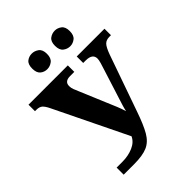

<svg xmlns="http://www.w3.org/2000/svg" viewBox="-257 -1047 1174 1174"><g transform="rotate(-45 329.5 -460.5)"><path d="M434 -786Q457 -786 477 -801.5Q497 -817 497 -854Q497 -891 477 -906Q457 -921 434 -921Q409 -921 389 -906Q369 -891 369 -854Q369 -817 389 -801.5Q409 -786 434 -786ZM235 -786Q259 -786 279.5 -801.5Q300 -817 300 -854Q300 -891 279.5 -906Q259 -921 235 -921Q210 -921 191 -906Q172 -891 172 -854Q172 -817 191 -801.5Q210 -786 235 -786ZM109 0H199Q273 0 314.5 -18Q356 -36 383 -82.5Q410 -129 440 -216L568 -580Q585 -627 600.5 -642.5Q616 -658 643 -658H657V-714H417V-658H438Q498 -658 498 -615Q498 -603 492 -582Q486 -561 477 -534L418 -348Q410 -323 404 -303.5Q398 -284 394 -264Q385 -294 373 -323Q361 -352 346 -387L275 -556Q268 -573 262 -587.5Q256 -602 256 -619Q256 -658 304 -658H340V-714H0V-658H11Q38 -658 51.5 -646Q65 -634 79 -605L309 -132Q293 -97 251.5 -79Q210 -61 158 -61H109Z"/></g></svg>

Font: Noto Serif SemiCondensed Extra
Style: Regular
Weight: 800
Width: 4
Designer: Monotype Design Team
Foundry: Monotype Imaging Inc.
Version: Version 1.002